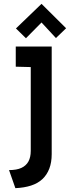

<svg xmlns="http://www.w3.org/2000/svg" viewBox="-20 -942 364 999"><path d="M324 -795 196 -922 63 -794 115 -743 196 -825 271 -744ZM249 -140V-700H62V-595L140 -593V-157Q140 -124 128 -102Q116 -80 91.5 -68.5Q67 -57 27 -57L60 37Q106 35 141.5 23.5Q177 12 200.5 -10Q224 -32 236.5 -64.5Q249 -97 249 -140Z"/></svg>

Font: Advent Pro Expanded
Style: Bold
Weight: 700
Width: 7
Designer: VivaRado, Andreas Kalpakidis
Foundry: VivaRado, Andreas Kalpakidis
Version: Version 3.000